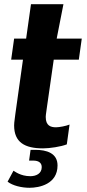

<svg xmlns="http://www.w3.org/2000/svg" viewBox="-20 -694 411 911"><path d="M297 -9 310 -103C293 -96 261 -90 246 -90C221 -90 197 -97 197 -139C197 -150 198 -151 235 -411H354L368 -511H249L281 -674H127L104 -511H47L33 -411H89C48 -121 47 -113 47 -99C47 -19 97 10 184 10C216 10 269 2 297 -9ZM44 116 16 168C40 187 83 197 120 197C166 197 253 180 253 91C253 32 200 17 148 17H125L118 68H138C164 68 178 79 178 99C178 130 151 142 124 142C77 142 50 119 44 116Z"/></svg>

Font: Chivo
Style: Bold Italic
Weight: 700
Italic angle: -8°
Designer: Hector Gatti
Foundry: Omnibus-Type
Version: Version 1.003;PS 001.003;hotconv 1.0.70;makeotf.lib2.5.58329